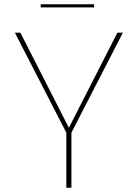

<svg xmlns="http://www.w3.org/2000/svg" viewBox="-20 -886 650 906"><path d="M293 -260 50 -732H76L305 -283L534 -732H560L317 -260V0H293ZM172 -866H424V-851H172Z"/></svg>

Font: Exo Thin
Style: Regular
Weight: 250
Designer: Natanael Gama
Foundry: Natanael Gama
Version: Version 1.500; ttfautohint (v1.6)